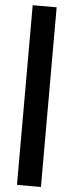

<svg xmlns="http://www.w3.org/2000/svg" viewBox="-64 -782 397 1038"><g transform="rotate(5 135.0 -262.5)"><path d="M70 225V-750H200V225Z"/></g></svg>

Font: Teachers
Style: Regular
Weight: 400
Designer: Alfredo Marco Pradil, Chank Diesel
Version: Version 1.001